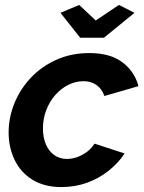

<svg xmlns="http://www.w3.org/2000/svg" viewBox="-20 -748 582 778"><path d="M229 10Q159 10 111 -20Q63 -50 39 -100.5Q15 -151 15 -211Q15 -273 39 -331Q63 -389 106.5 -434.5Q150 -480 210 -506.5Q270 -533 342 -533Q426 -533 475.5 -496Q525 -459 541 -399L403 -359Q393 -388 371 -403.5Q349 -419 318 -419Q287 -419 257.5 -404.5Q228 -390 204.5 -363.5Q181 -337 167.5 -302Q154 -267 154 -227Q154 -191 166 -163Q178 -135 200 -119.5Q222 -104 251 -104Q273 -104 294.5 -112Q316 -120 334 -134Q352 -148 363 -166L485 -126Q459 -87 420 -56Q381 -25 332.5 -7.5Q284 10 229 10ZM225 -696 301 -728 368 -665 462 -728 525 -696 401 -595H305Z"/></svg>

Font: Raleway Thin
Style: Bold Italic
Weight: 700
Italic angle: -12°
Version: Version 4.026